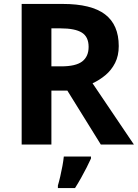

<svg xmlns="http://www.w3.org/2000/svg" viewBox="-20 -734 700 975"><path d="M298 -714Q444 -714 513.5 -661Q583 -608 583 -500Q583 -451 564.5 -414.5Q546 -378 515.5 -352.5Q485 -327 450 -311L660 0H492L322 -274H241V0H90V-714ZM287 -590H241V-397H290Q365 -397 397.5 -422Q430 -447 430 -496Q430 -547 395.5 -568.5Q361 -590 287 -590ZM442 71Q432 93 419.5 117.5Q407 142 392.5 168Q378 194 361 221H274V208Q280 188 286 162Q292 136 297 109Q302 82 304 61H442Z"/></svg>

Font: Noto Sans NKo Unjoined
Style: Bold
Weight: 700
Designer: Monotype Design Team
Foundry: Monotype Imaging Inc.
Version: Version 2.004